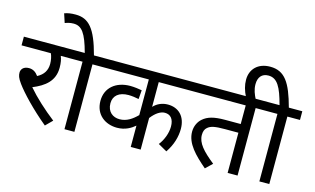

<svg xmlns="http://www.w3.org/2000/svg" viewBox="-103 -1199 2480 1514"><g transform="rotate(15 1136.5 -442.0)"><path d="M395 -42C310 -108 227 -184 167 -254C264 -294 336 -349 336 -458C336 -498 330 -529 320 -551H424V-622H0V-551H239C249 -531 256 -498 256 -468C256 -416 233 -376 181 -349C161 -377 137 -393 104 -393C58 -393 40 -365 40 -340C40 -317 45 -297 75 -256C121 -193 222 -86 341 12Z M579 -551H682V-622H572C517 -829 458 -896 350 -896C313 -896 287 -892 259 -882L283 -809C302 -816 323 -823 353 -823C420 -823 456 -774 497 -622H409V-551H498V0H579Z M1445 -551V-622H668V-551H1039V-260C999 -220 955 -188 896 -188C843 -188 795 -221 795 -292C795 -354 840 -391 917 -391C942 -391 980 -386 1001 -381L1007 -454C987 -458 943 -464 912 -464C795 -464 714 -397 714 -290C714 -176 799 -118 894 -118C961 -118 1007 -147 1039 -174V0H1120V-258C1158 -307 1196 -330 1230 -330C1276 -330 1304 -299 1304 -237C1304 -182 1280 -122 1247 -80L1319 -39C1365 -106 1384 -177 1384 -239C1384 -342 1323 -399 1237 -399C1192 -399 1151 -382 1120 -349V-551Z M1911 -551H2014V-622H1430V-551H1830V-399H1702C1611 -399 1561 -384 1523 -351C1495 -327 1475 -288 1475 -242C1475 -145 1554 -68 1647 12L1701 -40C1606 -116 1556 -171 1556 -237C1556 -266 1564 -286 1580 -299C1605 -321 1639 -328 1721 -328H1830V0H1911Z M1815 -615H1895C1876 -653 1861 -688 1861 -733C1861 -790 1890 -825 1943 -825C2016 -825 2050 -761 2087 -622H2000V-551H2089V0H2170V-551H2273V-622H2163C2111 -814 2058 -896 1939 -896C1839 -896 1780 -834 1780 -748C1780 -703 1792 -661 1815 -615Z"/></g></svg>

Font: Noto Sans Devanagari UI
Style: Regular
Weight: 400
Designer: Jelle Bosma - Monotype Design Team
Foundry: Monotype Imaging Inc.
Version: Version 2.003